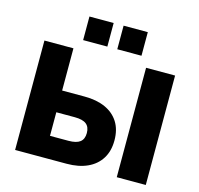

<svg xmlns="http://www.w3.org/2000/svg" viewBox="-127 -1058 1240 1195"><g transform="rotate(15 493.0 -461.0)"><path d="M72 0V-705H259V-433H404Q481 -433 537 -408Q593 -383 623.5 -335Q654 -287 654 -217Q654 -148 623.5 -99.5Q593 -51 537 -25.5Q481 0 404 0ZM259 -141H378Q429 -141 452.5 -159.5Q476 -178 476 -217Q476 -256 452.5 -274.5Q429 -293 378 -293H259ZM727 0V-705H914V0ZM524 -770V-922H680V-770ZM304 -770V-922H460V-770Z"/></g></svg>

Font: Nunito Sans 10pt Black
Style: Regular
Weight: 900
Designer: Vernon Adams
Foundry: Vernon Adams
Version: Version 3.101;gftools[0.9.27]